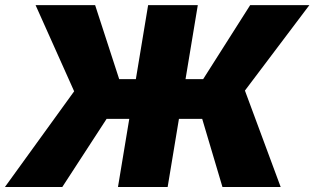

<svg xmlns="http://www.w3.org/2000/svg" viewBox="-49 -748 1258 768"><path d="M742.2 -727.5 621.6 0H422.9L543.5 -727.5ZM-29.3 0 247.6 -382.8 93.3 -727.5H331.5L427.7 -431.6H763.7L951.7 -727.5H1188.5L930.7 -385.7L1073.7 0H840.8L759.8 -272.5H377.4L200.2 0Z"/></svg>

Font: Inter 20pt Black
Style: Italic
Weight: 900
Italic angle: -9.3988°
Version: Version 4.001;git-66647c0bb